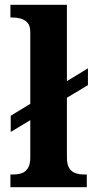

<svg xmlns="http://www.w3.org/2000/svg" viewBox="-20 -780 392 800"><path d="M23.4 0V-53H35.2Q55.9 -53 71.8 -58.9Q87.7 -64.8 96.9 -80.3Q106.2 -95.8 106.2 -123.9V-279.3L24.7 -230.2V-297.8L106.2 -347.3V-645.9Q106.2 -673 94.1 -685.8Q82 -698.6 65.5 -702.8Q49.1 -707 35.2 -707H23.4V-760H258.8V-441.9L346.4 -495.4V-425.2L258.8 -372.8V-123.9Q258.8 -95.8 268 -80.3Q277.3 -64.8 293.7 -58.9Q310.1 -53 329.7 -53H341.6V0Z"/></svg>

Font: Noto Serif Hebrew
Style: Regular
Weight: 400
Designer: Monotype Design Team
Foundry: Monotype Imaging Inc.
Version: Version 2.003